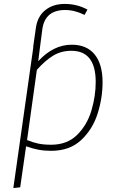

<svg xmlns="http://www.w3.org/2000/svg" viewBox="-20 -759 606 979"><path d="M503 -339Q503 -259 477.5 -179Q452 -99 393.5 -44.5Q335 10 241 10Q206 10 176.5 4.5Q147 -1 113 -13L83 196L48 200L150 -519H149L163 -617Q171 -675 210.5 -707Q250 -739 310 -739Q373 -739 426 -710L411 -683Q361 -708 312 -708Q210 -708 196 -611L184 -519L175 -447Q252 -531 346 -531Q422 -531 462.5 -481.5Q503 -432 503 -339ZM468 -341Q468 -500 344 -500Q292 -500 251.5 -475.5Q211 -451 168 -403L118 -45Q146 -33 174.5 -27Q203 -21 241 -21Q323 -21 374 -72Q425 -123 446.5 -196.5Q468 -270 468 -341Z"/></svg>

Font: FiraGO UltraLight
Style: Italic
Weight: 200
Italic angle: -8°
Designer: bBox Type GmbH
Foundry: bBox Type GmbH
Version: Version 1.001